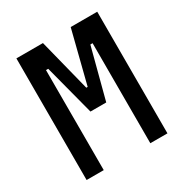

<svg xmlns="http://www.w3.org/2000/svg" viewBox="-161 -820 909 948"><g transform="rotate(-30 293.0 -346.5)"><path d="M62.5 0V-693.4H213.9L289.1 -395.5H296.9L372.1 -693.4H523.4V0H425.8V-570.3H413.1L337.9 -283.2H248L172.9 -570.3H160.2V0Z"/></g></svg>

Font: Cascadia Mono PL
Style: Regular
Weight: 400
Monospace: yes
Designer: Aaron Bell
Foundry: Saja Typeworks
Version: Version 2404.023; ttfautohint (v1.8.4)